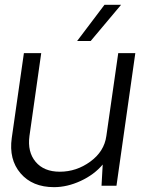

<svg xmlns="http://www.w3.org/2000/svg" viewBox="-20 -770 608 796"><path d="M356 -600.1H299.8L413.1 -750H481.9ZM541 -549.8 462.9 0H400.9L405.8 -87.9Q370.6 -45.9 314.7 -20Q258.8 5.9 204.1 5.9Q114.3 5.9 65.2 -51.5Q16.1 -108.9 28.8 -198.2L79.1 -549.8H150.9L102.1 -206.1Q93.3 -140.1 127.7 -99.1Q162.1 -58.1 228 -58.1Q296.9 -58.1 354.5 -100.1Q412.1 -142.1 420.9 -206.1L470.2 -549.8Z"/></svg>

Font: Oakes Grotesk
Style: Light Italic
Weight: 300
Designer: Samuel Oakes
Foundry: Samuel Oakes
Version: Version 1.0 | wf-rip DC20170320